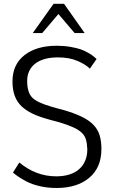

<svg xmlns="http://www.w3.org/2000/svg" viewBox="-20 -959 612 990"><path d="M148.9 -788.6 256.3 -939.5H310.1L416.5 -788.6H364.7L281.2 -886.7L197.8 -788.6ZM502.9 -190.4Q502.9 -95.2 440.4 -42.5Q377.9 10.3 272 10.3Q226.6 10.3 186.5 1.2Q146.5 -7.8 118.2 -22.5Q104 -29.8 93.5 -36.1Q83 -42.5 74.7 -48.1Q66.4 -53.7 59.6 -58.8Q52.7 -64 46.9 -69.3L79.6 -121.1Q165.5 -49.8 270 -49.8Q308.1 -49.8 337.9 -59.3Q367.7 -68.8 388.2 -86.9Q408.7 -105 419.4 -130.9Q430.2 -156.7 430.2 -189Q429.2 -218.3 423.3 -238.8Q417.5 -259.3 401.4 -274.7Q385.3 -290 357.2 -302.7Q329.1 -315.4 284.2 -329.1L269 -333L241.7 -340.3Q226.6 -344.2 226.1 -344.7Q179.2 -357.9 147.2 -373.3Q115.2 -388.7 90.8 -411.1Q66.9 -434.6 55.7 -465.6Q44.4 -496.6 44.4 -539.6Q44.4 -626.5 106.4 -674.8Q168.5 -723.1 272.5 -723.1Q309.6 -723.1 342 -717.5Q374.5 -711.9 395 -705.1Q404.8 -701.7 414.6 -697Q424.3 -692.4 434.1 -687Q453.1 -676.3 460.4 -669.9Q464.4 -667 468.5 -663.3Q472.7 -659.7 478 -654.8L443.4 -605Q420.9 -627.4 378.9 -645Q337.9 -663.1 277.8 -663.1Q241.2 -663.1 211.9 -655Q182.6 -647 162.4 -631.6Q142.1 -616.2 131.1 -593.5Q120.1 -570.8 120.1 -541.5Q120.1 -483.9 145 -457Q169.4 -430.7 244.1 -409.2L272.9 -400.9L301.3 -393.6Q361.3 -376.5 400.4 -357.7Q439.5 -338.9 462.2 -314.9Q484.9 -291 493.9 -260.7Q502.9 -230.5 502.9 -190.4Z"/></svg>

Font: Ride Light
Style: Regular
Weight: 300
Version: Version 3.000